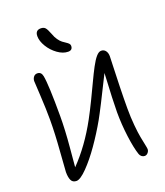

<svg xmlns="http://www.w3.org/2000/svg" viewBox="-174 -1138 1051 1225"><g transform="rotate(-20 351.5 -525.5)"><path d="M363.8 -821.8Q329.1 -821.8 293.2 -847.7Q257.3 -873.5 234.6 -911.1Q211.9 -948.7 211.9 -981.9Q211.9 -1022 249 -1022Q268.6 -1022 278.8 -1011.2Q289.1 -1000.5 303.2 -963.9Q311.5 -939.9 324 -922.4Q336.4 -904.8 348.1 -896Q359.9 -887.2 370.6 -880.4Q381.3 -873.5 387.7 -866.7Q394 -859.9 394 -851.1Q394 -821.8 363.8 -821.8ZM131.8 -28.8Q106.4 -28.8 96.7 -48.8Q86.9 -68.8 86.9 -105Q86.9 -115.7 96.4 -238.8Q106 -361.8 106 -454.1Q106 -526.4 100.6 -620.8Q95.2 -715.3 95.2 -719.2Q95.2 -734.9 104.5 -747.3Q113.8 -759.8 129.9 -759.8Q157.2 -759.8 163.1 -728Q174.8 -666.5 174.8 -454.1Q174.8 -360.8 164.1 -241.9Q153.3 -123 152.8 -113.8Q256.8 -220.7 337.9 -370.1Q365.2 -420.4 396.2 -484.4Q427.2 -548.3 447.5 -591.8Q467.8 -635.3 489 -675.3Q510.3 -715.3 528.1 -735.6Q545.9 -755.9 562 -755.9Q581.1 -755.9 592 -741.5Q603 -727.1 603 -704.1Q603 -696.8 600.8 -639.6Q598.6 -582.5 596.4 -501Q594.2 -419.4 594.2 -353Q594.2 -292.5 599.4 -237.5Q604.5 -182.6 610.6 -151.6Q616.7 -120.6 621.8 -96.2Q627 -71.8 627 -64.9Q627 -51.8 617.4 -40.8Q607.9 -29.8 595.2 -29.8Q584 -29.8 575 -36.9Q565.9 -43.9 562 -55.2Q545.9 -102.5 534.9 -186.8Q523.9 -271 523.9 -353Q523.9 -422.9 534.2 -615.2Q430.7 -405.8 396 -344.2Q353 -268.6 303.2 -197.5Q253.4 -126.5 205.6 -77.6Q157.7 -28.8 131.8 -28.8Z"/></g></svg>

Font: Shantell Sans Bouncy
Style: Regular
Weight: 300
Designer: Stephen Nixon, Anya Danilova, Shantell Martin
Foundry: Arrow Type
Version: Version 1.006;[9816181b4]